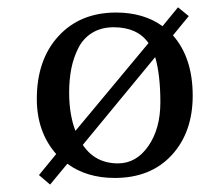

<svg xmlns="http://www.w3.org/2000/svg" viewBox="-20 -474 544 522"><path d="M80.1 -205.1Q80.1 -311.5 138.9 -375.7Q197.8 -439.9 295.9 -439.9Q370.6 -439.9 421.9 -402.8L463.9 -454.1L493.2 -430.2L450.2 -377.9Q503.9 -316.9 503.9 -213.9Q503.9 -114.3 446.8 -52.2Q389.6 9.8 292 9.8Q215.8 9.8 163.1 -28.8L116.2 27.8L85.9 2L132.8 -55.2Q80.1 -115.2 80.1 -205.1ZM416 -195.8Q416 -270.5 401.9 -318.8L205.1 -80.1Q238.8 -29.8 300.8 -29.8Q350.6 -29.8 383.3 -76.9Q416 -124 416 -195.8ZM289.1 -399.9Q255.4 -399.9 230.7 -384.8Q206.1 -369.6 192.9 -343.3Q179.7 -316.9 173.8 -287.1Q168 -257.3 168 -222.2Q168 -162.6 185.1 -118.2L383.8 -356.9Q353.5 -399.9 289.1 -399.9Z"/></svg>

Font: Linear Smooth
Style: Regular
Weight: 400
Designer: Philipp H. Poll, Flanker
Foundry: Philipp H. Poll, reworked by Flanker
Version: Version 1.061 | FøM Fix